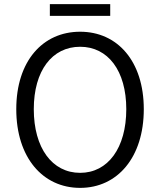

<svg xmlns="http://www.w3.org/2000/svg" viewBox="-20 -899 777 932"><path d="M369 13C550 13 678 -135 678 -369C678 -602 550 -745 369 -745C187 -745 59 -602 59 -369C59 -135 187 13 369 13ZM369 -60C233 -60 144 -181 144 -369C144 -556 233 -672 369 -672C504 -672 593 -556 593 -369C593 -181 504 -60 369 -60ZM222 -822H515V-879H222Z"/></svg>

Font: Noto Sans CJK HK DemiLight
Style: Regular
Weight: 350
Designer: Ryoko NISHIZUKA 西塚涼子 (kana, bopomofo & ideographs); Paul D. Hunt (Latin, Greek & Cyrillic); Sandoll Communications 산돌커뮤니
Foundry: Adobe
Version: Version 2.004;hotconv 1.0.118;makeotfexe 2.5.65603